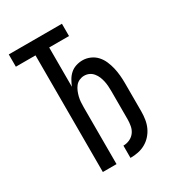

<svg xmlns="http://www.w3.org/2000/svg" viewBox="-180 -838 859 948"><g transform="rotate(-30 250.0 -363.5)"><path d="M283 8V-62Q302 -62 319.5 -70Q337 -78 348 -93Q359 -108 362.5 -127Q366 -146 366 -164V-325Q366 -339 365 -353.5Q364 -368 361 -382Q358 -396 352.5 -409.5Q347 -423 337.5 -434.5Q328 -446 315 -452Q302 -458 287 -458Q273 -458 259.5 -452Q246 -446 237 -434.5Q228 -423 222.5 -409.5Q217 -396 213.5 -382Q210 -368 209 -353.5Q208 -339 208 -325V0H130V-665H18V-735H321V-665H208V-441Q215 -458 224.5 -474.5Q234 -491 248 -503.5Q262 -516 280.5 -522Q299 -528 318 -528Q340 -528 361 -519Q382 -510 397 -493.5Q412 -477 421 -456Q430 -435 435 -413.5Q440 -392 442 -369.5Q444 -347 444 -325V-164Q444 -142 440.5 -119.5Q437 -97 428 -77Q419 -57 404 -40Q389 -23 369.5 -12Q350 -1 328 3.5Q306 8 283 8Z"/></g></svg>

Font: Iosevka Curly
Style: Regular
Weight: 400
Monospace: yes
Designer: Belleve Invis
Foundry: Belleve Invis
Version: Version 22.1.2; ttfautohint (v1.8.4)